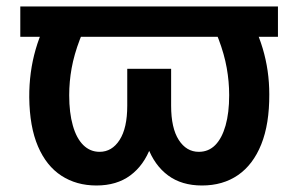

<svg xmlns="http://www.w3.org/2000/svg" viewBox="-20 -566 926 596"><path d="M842.8 -545.9V-451.7H43V-545.9ZM151.9 -545.9H275.9Q245.6 -490.2 227.8 -443.4Q210 -396.5 202.4 -354.5Q194.8 -312.5 194.8 -270.5Q194.8 -215.8 206.1 -176.3Q217.3 -136.7 238.5 -115.7Q259.8 -94.7 289.1 -94.7Q327.6 -94.7 351.3 -131.6Q375 -168.5 375 -237.8V-352.5H469.2V-247.6Q469.7 -168 448.2 -110.4Q426.8 -52.7 384.5 -21.5Q342.3 9.8 279.3 9.8Q217.3 9.8 170.7 -20.5Q124 -50.8 97.9 -111.6Q71.8 -172.4 70.8 -263.7Q70.3 -342.3 90.8 -413.1Q111.3 -483.9 151.9 -545.9ZM610.4 -545.9H734.9Q774.9 -484.4 795.4 -415.8Q815.9 -347.2 815.9 -273.4Q816.4 -181.2 791 -117.9Q765.6 -54.7 718.8 -22.5Q671.9 9.8 606.9 9.8Q543.9 9.8 501.7 -21.5Q459.5 -52.7 438 -110.4Q416.5 -168 416.5 -247.6V-352.5H511.2V-237.8Q511.2 -168.5 534.9 -131.6Q558.6 -94.7 597.2 -94.7Q627.4 -94.7 648.2 -115.7Q668.9 -136.7 680.2 -176.3Q691.4 -215.8 691.4 -270.5Q691.4 -313 683.8 -355.2Q676.3 -397.5 658.7 -444.1Q641.1 -490.7 610.4 -545.9Z"/></svg>

Font: Inter 17pt SemiBold
Style: Regular
Weight: 600
Version: Version 4.001;git-66647c0bb